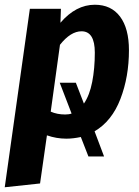

<svg xmlns="http://www.w3.org/2000/svg" viewBox="-36 -568 587 810"><path d="M363 -14 403 92H337L305 10Q272 17 244 17Q202 17 162 3L133 206L-16 222L90 -531H221L219 -472Q284 -548 364 -548Q433 -548 470.5 -498Q508 -448 508 -356Q508 -244 472 -150.5Q436 -57 363 -14ZM364 -346Q364 -436 308 -436Q262 -436 217 -379L178 -97Q205 -85 239 -85Q255 -85 266 -89L216 -219H284L318 -131Q342 -166 353 -222.5Q364 -279 364 -346Z"/></svg>

Font: Fira Sans Condensed
Style: Bold Italic
Weight: 700
Width: 3
Italic angle: -8°
Designer: Carrois Corporate & Edenspiekermann AG
Foundry: Carrois Corporate GbR & Edenspiekermann AG
Version: Version 4.203